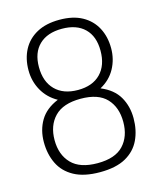

<svg xmlns="http://www.w3.org/2000/svg" viewBox="-108 -775 717 864"><g transform="rotate(-15 250.5 -343.0)"><path d="M251 12Q177 12 130.5 -13.5Q84 -39 62.5 -83.5Q41 -128 41 -184Q41 -240 67 -284Q93 -328 151 -352Q106 -377 82 -420Q58 -463 58 -514Q58 -568 80 -609.5Q102 -651 145 -674.5Q188 -698 251 -698Q314 -698 356.5 -674.5Q399 -651 421 -609.5Q443 -568 443 -514Q443 -463 419.5 -420Q396 -377 350 -352Q408 -328 433.5 -284Q459 -240 459 -184Q459 -128 438 -83.5Q417 -39 371.5 -13.5Q326 12 251 12ZM251 -30Q333 -30 371.5 -71Q410 -112 410 -180Q410 -248 371.5 -289Q333 -330 251 -330Q169 -330 129.5 -289Q90 -248 90 -180Q90 -112 129.5 -71Q169 -30 251 -30ZM251 -371Q319 -371 356.5 -409.5Q394 -448 394 -516Q394 -583 356.5 -619.5Q319 -656 251 -656Q183 -656 145 -619.5Q107 -583 107 -516Q107 -448 145 -409.5Q183 -371 251 -371Z"/></g></svg>

Font: Archivo SemiCondensed Thin
Style: Regular
Weight: 250
Width: 4
Designer: Hector Gatti
Foundry: Omnibus-Type
Version: Version 2.001